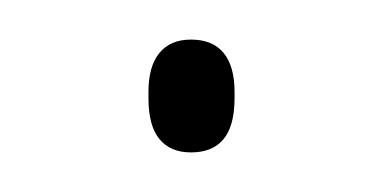

<svg xmlns="http://www.w3.org/2000/svg" viewBox="-20 -315 194 97"><path d="M76.5 -238Q66 -238 60.5 -244.8Q55 -251.5 55 -265.5V-268.5Q55 -281.5 60.5 -288.2Q66 -295 76.5 -295Q87.5 -295 93 -288.2Q98.5 -281.5 98.5 -268.5V-265.5Q98.5 -251.5 93 -244.8Q87.5 -238 76.5 -238Z"/></svg>

Font: Anek Kannada Thin
Style: Regular
Weight: 250
Version: Version 1.003